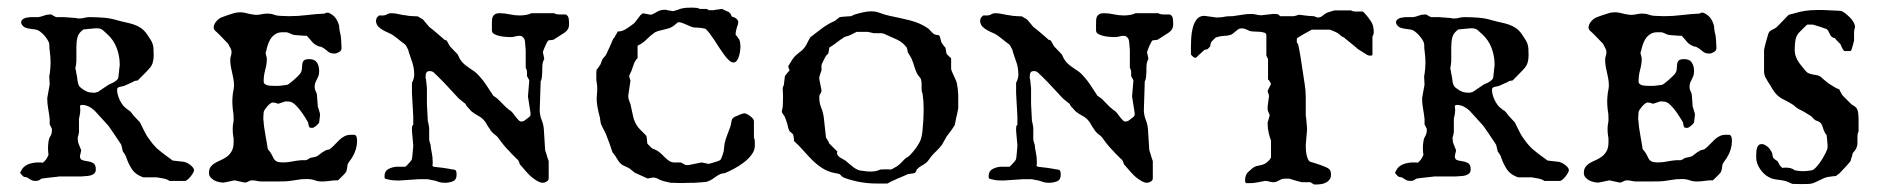

<svg xmlns="http://www.w3.org/2000/svg" viewBox="-20 -473 4924 502"><path d="M32.7 -21Q32.7 -22 35.2 -26.4Q37.6 -30.8 38.6 -32.2Q45.4 -41 57.1 -44.7Q68.8 -48.3 80.1 -48.3Q83.5 -48.3 86.2 -48.3Q88.9 -48.3 91.8 -47.4Q97.2 -51.3 100.8 -56.6Q104.5 -62 106.9 -68.4Q106.4 -70.3 106 -75Q105.5 -79.6 105.5 -85.4Q105.5 -90.8 106 -95.9Q106.4 -101.1 106.9 -103Q107.9 -110.8 111.8 -117.2Q115.7 -123.5 115.7 -131.8V-136.2L109.9 -147.9V-162.1Q108.4 -175.3 106 -188.7Q103.5 -202.1 103.5 -216.3L109.9 -252L108.9 -270.5Q108.9 -272.5 108.9 -274.7Q108.9 -276.9 109.9 -278.8Q110.8 -286.6 111.6 -294.4Q112.3 -302.2 112.3 -310.1Q112.3 -317.9 111.6 -325.4Q110.8 -333 109.9 -341.3Q108.9 -346.7 109.1 -352.8Q109.4 -358.9 106.9 -364.3Q103 -371.6 97.7 -378.2Q92.3 -384.8 85.9 -389.6Q80.1 -394.5 73.2 -395.8Q66.4 -397 59.3 -397.7Q52.2 -398.4 46.1 -400.9Q40 -403.3 36.1 -410.6Q35.6 -411.1 35.6 -412.1Q35.2 -412.6 35.2 -414.1Q35.2 -418.5 37.8 -421.1Q40.5 -423.8 44.2 -425.3Q47.9 -426.8 52.2 -427.2Q56.6 -427.7 59.6 -428.2H80.1Q86.9 -429.2 94.5 -432.1Q102.1 -435.1 109.9 -435.1Q110.8 -435.1 113.3 -435.1Q115.7 -435.1 115.7 -434.1Q116.2 -434.1 121.1 -431.2Q126 -428.2 127.4 -428.2H147.5L179.7 -425.8Q180.7 -424.8 183.8 -424.8Q187 -424.8 188 -424.8Q195.8 -424.8 200.9 -426.5Q206.1 -428.2 214.4 -428.2Q231.9 -428.2 250.5 -426.8Q269 -425.3 287.1 -419.9Q298.8 -416.5 309.6 -414.3Q320.3 -412.1 329.8 -408.9Q339.4 -405.8 347.9 -400.1Q356.4 -394.5 363.8 -384.3Q369.6 -375.5 373.3 -369.9Q377 -364.3 378.9 -358.6Q380.9 -353 381.3 -345.9Q381.8 -338.9 381.8 -327.6Q381.8 -317.9 379.2 -308.8Q376.5 -299.8 369.1 -292.5Q367.7 -291 363.8 -286.6Q359.9 -282.2 355 -277.6Q350.1 -272.9 345.9 -268.6Q341.8 -264.2 340.3 -262.7Q338.4 -262.7 333.7 -261.7Q329.1 -260.7 328.6 -259.3Q327.6 -258.8 324 -257.1Q320.3 -255.4 316.2 -253.7Q312 -252 308.6 -250.2Q305.2 -248.5 304.7 -248.5Q302.2 -247.6 299.1 -247.1Q295.9 -246.6 293 -245.8Q290 -245.1 288.1 -243.4Q286.1 -241.7 286.1 -238.3Q286.1 -231.9 288.1 -224.9Q290 -217.8 293.2 -211.2Q296.4 -204.6 300.8 -198.7Q305.2 -192.9 310.1 -189.5Q311 -188.5 314.7 -185.8Q318.4 -183.1 319.3 -183.1L322.3 -179.7Q323.2 -179.2 326.9 -174.1Q330.6 -168.9 332 -168Q332 -168 334 -165.8Q335.9 -163.6 338.4 -161.1Q340.8 -158.7 343 -156.2Q345.2 -153.8 346.2 -152.8Q346.7 -151.9 349.1 -146.7Q351.6 -141.6 354.5 -135.7Q357.4 -129.9 360.1 -124.8Q362.8 -119.6 363.8 -118.2Q364.3 -117.2 366.7 -113.8Q369.1 -110.4 372.3 -106Q375.5 -101.6 378.9 -97.4Q382.3 -93.3 384.3 -91.3Q389.6 -85 395.5 -80.6Q401.4 -76.2 407.7 -70.8L431.6 -53.2L461.9 -49.8Q463.9 -49.3 468.3 -47.4Q472.7 -45.4 476.8 -42.2Q481 -39.1 484.1 -35.4Q487.3 -31.7 487.3 -27.8Q487.3 -25.9 484.9 -21.2Q482.4 -16.6 478.8 -12Q475.1 -7.3 470.9 -3.7Q466.8 0 463.4 0H422.9Q417.5 -4.4 407.2 -6.3Q397 -8.3 390.1 -9.3H354.5Q335 -16.1 325.7 -29.5Q316.4 -43 310.1 -61.5Q310.1 -62.5 308.3 -66.2Q306.6 -69.8 301.3 -76.7L297.9 -91.3Q297.9 -92.3 297.1 -94.2Q296.4 -96.2 295.4 -97.2Q292.5 -101.6 287.4 -109.1Q282.2 -116.7 277.1 -124.5Q272 -132.3 267.8 -137.9Q263.7 -143.6 263.2 -144.5L228 -183.1Q221.2 -189.9 212.4 -194.3Q203.6 -198.7 194.8 -198.7Q192.9 -198.7 191.4 -198.2Q189.9 -197.8 189 -195.3Q189 -193.8 189.5 -191.2Q189.9 -188.5 189.9 -185.1Q189.9 -181.6 189.5 -178.7Q189 -175.8 189 -174.8L186.5 -162.1V-127.4Q186.5 -126.5 185.3 -121.1Q184.1 -115.7 183.1 -113.3Q183.1 -103 185.8 -96.4Q188.5 -89.8 192.4 -80.1L189 -64.9Q189 -56.2 195.6 -54.2Q202.1 -52.2 209.7 -51.3Q217.3 -50.3 223.9 -46.4Q230.5 -42.5 230.5 -30.3Q230.5 -22.9 226.3 -19.3Q222.2 -15.6 216.3 -14.2Q210.4 -12.7 203.9 -12.5Q197.3 -12.2 192.4 -11.7H135.7Q133.3 -11.2 126.7 -10.5Q120.1 -9.8 112.5 -9Q105 -8.3 98.1 -7.3Q91.3 -6.3 88.4 -5.9Q83 -2 80.3 -1Q77.6 0 73.2 0Q65.4 0 60.8 -2.9Q56.2 -5.9 50.3 -9.3Q49.8 -9.3 45.9 -10Q42 -10.7 41 -11.7Q39.1 -13.2 35.9 -16.8Q32.7 -20.5 32.7 -21ZM177.2 -292.5Q178.2 -291 179 -286.1Q179.7 -281.2 179.7 -280.3Q181.2 -275.9 181.6 -270.5Q182.1 -265.1 183.1 -259.8Q184.1 -254.4 186 -250Q188 -245.6 192.4 -242.7Q201.2 -235.8 208.3 -233.2Q215.3 -230.5 228 -230.5Q229 -230.5 232.2 -231.7Q235.4 -232.9 236.3 -232.9L263.2 -251Q266.1 -252.9 270.5 -254.6Q274.9 -256.3 278.8 -258.8Q282.7 -261.2 285.9 -264.2Q289.1 -267.1 289.6 -271Q289.6 -272 290 -275.9Q290.5 -279.8 291 -284.4Q291.5 -289.1 292 -293.9Q292.5 -298.8 293 -301.8V-305.2Q293 -327.1 284.9 -348.1Q276.9 -369.1 259.8 -384.3Q254.4 -389.6 248.8 -394.3Q243.2 -398.9 234.9 -398.9H228L198.2 -396Q185.5 -387.2 182.6 -375.7Q179.7 -364.3 179.7 -349.6V-313.5Q179.7 -312 179 -305.4Q178.2 -298.8 177.2 -295.4Z M526.4 -21Q526.4 -31.2 531.2 -37.4Q536.1 -43.5 543.2 -47.4Q550.3 -51.3 558.6 -54.9Q566.9 -58.6 574 -64Q581.1 -69.3 585.9 -78.1Q590.8 -86.9 590.8 -101.6Q590.8 -105.5 590.8 -109.1Q590.8 -112.8 589.8 -116.7Q588.4 -125.5 588.4 -135.3Q588.4 -143.1 589.8 -151.4Q590.8 -155.3 590.8 -158.4Q590.8 -161.6 590.8 -165.5Q590.8 -170.9 590.3 -175.3Q589.8 -179.7 588.9 -185.1Q588.4 -190.4 587.9 -196.3Q587.4 -202.1 587.4 -208Q587.4 -213.4 587.9 -218.5Q588.4 -223.6 588.9 -229Q589.8 -234.4 590.8 -239.5Q591.8 -244.6 591.8 -250Q591.8 -258.8 590.1 -267.8Q588.4 -276.9 586.4 -285.6Q584.5 -293 583.3 -301Q582 -309.1 582 -316.9Q582 -319.8 582.5 -322.5Q583 -325.2 584 -327.6Q585.4 -332.5 585.4 -337.9Q585.4 -338.4 585.2 -338.6Q585 -338.9 585 -339.8V-341.3Q584.5 -342.8 583.3 -345.5Q582 -348.1 580.6 -350.8Q579.1 -353.5 577.9 -356Q576.7 -358.4 576.2 -358.9Q574.2 -360.8 569.3 -366Q564.5 -371.1 559.1 -376.7Q553.7 -382.3 548.6 -387.2Q543.5 -392.1 541.5 -393.6Q541 -394.5 539.8 -396.5Q538.6 -398.4 538.6 -399.4Q538.6 -409.2 545.9 -417.5Q553.2 -425.8 561 -428.2Q564.5 -429.7 570.1 -431.6Q575.7 -433.6 581.3 -435.3Q586.9 -437 591.3 -438.5Q595.7 -439.9 596.7 -439.9Q597.7 -439.9 601.6 -440.4Q605.5 -440.9 607.4 -440.9Q614.3 -440.9 620.4 -439.5Q626.5 -438 632.8 -436.5Q636.7 -436 641.1 -435.1Q645.5 -434.1 649.9 -434.1Q654.3 -434.1 657.7 -434.6Q661.1 -435.1 665 -436Q668.5 -436.5 671.9 -437Q675.3 -437.5 679.2 -437.5Q688.5 -437.5 696.3 -434.6Q704.1 -431.6 712.4 -431.6Q712.9 -431.6 715.8 -431.4Q718.8 -431.2 722.4 -431.2Q726.1 -431.2 729.7 -430.9Q733.4 -430.7 735.8 -430.7Q759.3 -430.7 782.5 -433.6Q805.7 -436.5 829.1 -437.5Q831.5 -439.5 833.3 -439.7Q835 -439.9 838.4 -439.9Q851.1 -434.6 857.4 -425.8Q863.8 -417 866.7 -405.3Q866.7 -404.3 866.9 -401.4Q867.2 -398.4 867.7 -395Q868.2 -391.6 868.7 -388.7Q869.1 -385.7 869.6 -385.3Q869.6 -384.8 870.1 -383.5Q870.6 -382.3 871.1 -378.2Q871.6 -374 872.1 -366.7Q872.6 -359.4 873 -347.2Q873 -340.8 866.5 -336.9Q859.9 -333 854.5 -333Q849.1 -333 845.7 -334Q842.3 -335 839.4 -336.9Q836.4 -338.9 833.5 -341.6Q830.6 -344.2 826.2 -347.2Q825.7 -347.2 823.5 -348.4Q821.3 -349.6 820.3 -350.6Q819.8 -350.6 815.9 -351.3Q812 -352.1 811 -353Q801.3 -356.9 795.7 -364Q790 -371.1 782.2 -379.4Q779.8 -379.4 774.7 -379.6Q769.5 -379.9 763.4 -380.4Q757.3 -380.9 752 -381.3Q746.6 -381.8 744.6 -382.8Q743.7 -382.8 738.8 -385.3Q733.9 -387.7 732.4 -387.7Q731.9 -388.7 726.8 -388.7Q721.7 -388.7 719.2 -388.7Q709.5 -388.7 702.6 -385.3Q695.8 -381.8 690.9 -376Q686 -370.1 682.9 -362.5Q679.7 -355 677.7 -347.2Q677.7 -346.2 676.5 -341.3Q675.3 -336.4 674.3 -334.5Q674.3 -333.5 675 -331.8Q675.8 -330.1 677.7 -320.8Q677.7 -305.7 673.6 -290.8Q669.4 -275.9 669.4 -260.3Q669.4 -255.9 672.4 -253.4Q675.3 -251 679.4 -250Q683.6 -249 688.2 -248.8Q692.9 -248.5 696.3 -248.5H707.5Q710 -248.5 714.1 -249Q718.3 -249.5 722.2 -250Q726.1 -250.5 729.2 -251Q732.4 -251.5 732.4 -252Q732.9 -252 735.4 -253.7Q737.8 -255.4 740.5 -257.6Q743.2 -259.8 746.1 -262.2Q749 -264.6 750.5 -266.1Q752 -267.6 754.2 -269.5Q756.3 -271.5 758.5 -273.7Q760.7 -275.9 762.5 -277.8Q764.2 -279.8 764.6 -280.3Q769 -286.1 769.3 -293Q769.5 -299.8 770.3 -305.4Q771 -311 774.4 -314.7Q777.8 -318.4 788.6 -318.4Q802.7 -318.4 808.6 -309.6Q814.5 -300.8 814.5 -287.1Q814.5 -278.8 812.5 -273.9Q810.5 -269 808.3 -265.1Q806.2 -261.2 804.4 -256.8Q802.7 -252.4 802.7 -245.6Q802.7 -239.3 805.2 -235.1Q807.6 -231 808.6 -225.6L811 -193.4Q811.5 -192.9 812.3 -190.4Q813 -188 814 -184.8Q814.9 -181.6 815.9 -178.5Q816.9 -175.3 816.9 -173.3Q816.4 -170.9 816.2 -167.5Q815.9 -164.1 815.4 -160.6Q814.9 -156.7 814.5 -152.8Q814 -151.4 812 -149.2Q810.1 -147 807.4 -144.8Q804.7 -142.6 801.8 -140.6Q798.8 -138.7 796.9 -138.7Q794.9 -138.7 792 -138.9Q789.1 -139.2 788.6 -141.1Q787.6 -142.1 786.6 -147Q785.6 -151.9 785.6 -152.8Q783.2 -157.2 779.3 -163.6Q775.4 -169.9 770.5 -177Q765.6 -184.1 759.8 -190.9Q753.9 -197.8 748 -202.6Q742.7 -206.5 736.6 -207.3Q730.5 -208 726.6 -208L707.5 -201.7Q706.5 -201.7 702.9 -203.1Q699.2 -204.6 697.8 -204.6H695.8Q694.8 -204.6 694.3 -204.8Q693.8 -205.1 692.9 -205.1Q690.4 -205.1 686.5 -202.1Q682.6 -199.2 679 -195.1Q675.3 -190.9 672.4 -186.5Q669.4 -182.1 669.4 -179.2Q669.4 -178.2 668.9 -173.1Q668.5 -168 668.5 -164.6Q668.5 -163.6 668.5 -161.6Q668.5 -159.7 668.9 -157.7Q668.9 -155.8 669.4 -152.8Q669.4 -148.9 670.9 -138.9Q672.4 -128.9 674.3 -117.9Q676.3 -106.9 678 -96.9Q679.7 -86.9 680.2 -83Q687 -75.7 689.9 -69.6Q692.9 -63.5 695.6 -58.6Q698.2 -53.7 703.4 -51Q708.5 -48.3 719.7 -48.3Q731.9 -48.3 743.9 -50.8Q755.9 -53.2 768.1 -54.2H779.8Q780.8 -54.2 785.4 -56.6Q790 -59.1 791 -60.1L802.7 -62.5Q804.7 -63.5 807.9 -64.2Q811 -64.9 811 -65.9Q812.5 -66.9 818.4 -71.5Q824.2 -76.2 826.2 -76.7Q831.1 -80.6 836.4 -81.3Q841.8 -82 845.7 -85.9Q851.6 -90.8 857.2 -96.9Q862.8 -103 868.7 -108.4Q874.5 -113.8 881.6 -117.2Q888.7 -120.6 897.5 -120.6H907.7Q911.6 -118.2 912.6 -113.8Q913.6 -109.4 913.6 -105Q913.6 -82.5 901.4 -62.5Q901.4 -62 899.7 -59.6Q897.9 -57.1 895.8 -54.2Q893.6 -51.3 891.8 -48.6Q890.1 -45.9 889.6 -44.9Q889.2 -44.4 888.7 -42Q888.2 -39.6 887.9 -36.6Q887.7 -33.7 887.2 -31Q886.7 -28.3 886.2 -27.8Q886.2 -26.9 885.5 -24.9Q884.8 -22.9 883.8 -22Q882.8 -20.5 880.1 -17.6Q877.4 -14.6 874 -11.5Q870.6 -8.3 867.7 -5.4Q864.7 -2.4 863.8 -1.5H859.4Q850.6 -1.5 841.8 0Q831.5 1.5 821.3 1.5Q811 1.5 802.7 -1.7Q794.4 -4.9 782.2 -4.9Q779.8 -4.9 774.4 -4.6Q769 -4.4 768.1 -4.4L745.1 -1Q734.4 1 723.1 1.2Q711.9 1.5 700.7 1.5H665Q657.2 1.5 651.4 0Q645.5 -1.5 638.7 -1.5Q633.8 -1.5 629.2 1.5Q624.5 4.4 620.1 4.4L593.3 -1.5Q592.8 -1.5 589.4 -0.7Q585.9 0 581.5 1Q577.1 2 572.3 2.9Q567.4 3.9 564.5 4.4Q558.6 4.4 552 2.9Q545.4 1.5 539.8 -1.7Q534.2 -4.9 530.3 -9.5Q526.4 -14.2 526.4 -21Z M1023.4 -1Q1014.6 -1 1008.3 -1.5Q1002 -2 992.2 -4.4Q986.8 -5.4 986.1 -6.8Q985.4 -8.3 985.4 -12.7Q985.4 -25.4 995.1 -30.8Q1004.9 -36.1 1016.1 -37.1H1039.6Q1040.5 -37.1 1044.9 -41.7Q1049.3 -46.4 1051.3 -48.8Q1052.7 -49.8 1054.9 -53.2Q1057.1 -56.6 1057.1 -57.6Q1057.6 -59.6 1058.1 -64.7Q1058.6 -69.8 1059.1 -75.4Q1059.6 -81.1 1060.1 -85.9Q1060.5 -90.8 1060.5 -92.8L1057.1 -130.9V-137.7Q1057.1 -140.1 1057.6 -142.6Q1058.1 -145 1060.5 -147V-168L1057.1 -229V-256.8Q1058.6 -258.8 1060.8 -265.1Q1063 -271.5 1063 -276.9Q1063 -293.9 1058.6 -307.9Q1054.2 -321.8 1048.8 -336.9Q1048.8 -337.9 1047.6 -341.8Q1046.4 -345.7 1045.4 -346.2Q1043.5 -350.6 1042.2 -352.8Q1041 -355 1037.1 -358.4Q1035.6 -359.4 1032 -362.1Q1028.3 -364.7 1024.2 -368.2Q1020 -371.6 1015.9 -374.8Q1011.7 -377.9 1009.8 -379.4Q1003.9 -383.8 996.3 -387Q988.8 -390.1 981.7 -394Q974.6 -397.9 969.2 -403.3Q963.9 -408.7 962.9 -418Q962.9 -418.9 963.6 -422.1Q964.4 -425.3 965.3 -426.8Q965.8 -427.7 968 -429.7Q970.2 -431.6 971.2 -432.6H982.9Q988.3 -433.1 992.4 -435.8Q996.6 -438.5 1002.4 -438.5Q1012.7 -438.5 1022.7 -436Q1032.7 -433.6 1043 -432.6Q1043.9 -432.1 1048.3 -431.6Q1052.7 -431.2 1057.6 -430.9Q1062.5 -430.7 1066.9 -430.4Q1071.3 -430.2 1072.3 -430.2Q1073.2 -429.2 1079.1 -426Q1085 -422.9 1086.9 -420.9L1102.1 -402.8Q1112.3 -395 1121.8 -386.7Q1131.3 -378.4 1141.1 -370.1Q1141.1 -369.1 1143.6 -368.4Q1146 -367.7 1147 -367.7Q1147.5 -366.7 1148.4 -365.7Q1149.4 -364.7 1149.4 -364.3L1156.2 -352.1L1176.3 -331.1Q1177.2 -330.1 1179.4 -325.2Q1181.6 -320.3 1182.1 -319.3Q1187.5 -310.5 1193.8 -305.2Q1200.2 -299.8 1206.8 -295.4Q1213.4 -291 1220 -286.4Q1226.6 -281.7 1232.9 -274.4Q1244.1 -262.2 1251.5 -250.5Q1258.8 -238.8 1268.6 -224.6Q1268.6 -223.6 1269.8 -222.9Q1271 -222.2 1272 -221.2L1280.3 -215.3Q1281.7 -214.4 1285.4 -210.4Q1289.1 -206.5 1293.5 -202.1Q1297.9 -197.8 1301.8 -193.8Q1305.7 -189.9 1307.1 -189.5Q1308.1 -188 1311.5 -185.5Q1314.9 -183.1 1315.9 -182.6Q1318.8 -180.2 1322.3 -175.5Q1325.7 -170.9 1329.1 -166.5Q1332.5 -162.1 1335.9 -158.7Q1339.4 -155.3 1342.8 -155.3Q1348.1 -155.3 1352.3 -158.4Q1356.4 -161.6 1360.4 -164.6Q1365.7 -168.5 1366.5 -170.2Q1367.2 -171.9 1367.2 -176.8L1360.4 -220.7L1363.8 -262.7Q1363.8 -263.2 1362.8 -265.1Q1361.8 -267.1 1360.6 -269Q1359.4 -271 1358.6 -272.7Q1357.9 -274.4 1357.9 -274.4V-286.1Q1357.9 -287.6 1356.7 -291Q1355.5 -294.4 1354.5 -295.4V-340.3Q1354.5 -341.8 1354.2 -345.7Q1354 -349.6 1353.5 -354Q1353 -358.4 1352.8 -362.3Q1352.5 -366.2 1352.1 -367.7Q1351.1 -372.1 1347.4 -375.7Q1343.8 -379.4 1338.4 -379.4Q1333 -379.4 1327.1 -377.7Q1321.3 -376 1314.9 -376Q1311.5 -376 1303.5 -376.5Q1295.4 -377 1287.1 -378.7Q1278.8 -380.4 1272.5 -383.8Q1266.1 -387.2 1266.1 -393.6V-408.7Q1266.1 -414.6 1266.4 -420.2Q1266.6 -425.8 1268.6 -429.7Q1270.5 -433.6 1274.7 -436Q1278.8 -438.5 1286.1 -438.5Q1299.3 -438.5 1312.7 -435.5Q1326.2 -432.6 1338.4 -432.6Q1345.2 -432.6 1354 -433.8Q1362.8 -435.1 1369.6 -438.5H1428.7Q1432.6 -436 1437.5 -435.5Q1442.4 -435.1 1447.8 -435.1H1459.5Q1465.8 -431.6 1466.8 -425Q1467.8 -418.5 1467.8 -411.6V-408.7Q1467.8 -395.5 1456.1 -387.7L1428.7 -370.1Q1428.7 -369.6 1426.8 -369.1Q1424.8 -368.7 1422.4 -368.4Q1419.9 -368.2 1417.5 -367.9Q1415 -367.7 1414.6 -367.7Q1412.6 -366.7 1410.2 -362.3Q1407.7 -357.9 1405.3 -352.3Q1402.8 -346.7 1401.1 -342Q1399.4 -337.4 1399.4 -336.4L1402.8 -320.8Q1402.8 -320.3 1402.8 -318.6Q1402.8 -316.9 1401.9 -316.9Q1401.9 -315.9 1400.6 -313.5Q1399.4 -311 1399.4 -310.1Q1397.9 -304.7 1397.9 -297.9Q1397.9 -291 1397.7 -283.9Q1397.5 -276.9 1396.7 -270.5Q1396 -264.2 1393.6 -260.3L1391.1 -184.1Q1391.6 -170.9 1396.2 -159.4Q1400.9 -147.9 1401.9 -135.3L1405.3 -81.1Q1406.2 -76.7 1408.2 -71.8Q1410.6 -62.5 1414.6 -51.8V-6.8Q1414.6 -1.5 1409.2 1.7Q1403.8 4.9 1399.4 4.9Q1394 4.9 1388.2 2Q1382.3 -1 1376.5 -5.1Q1370.6 -9.3 1365.7 -13.9Q1360.8 -18.6 1357.9 -22Q1356.4 -23.4 1353.8 -26.6Q1351.1 -29.8 1348.1 -33.2Q1345.2 -36.6 1342.8 -39.3Q1340.3 -42 1339.4 -43Q1339.4 -43.9 1337.2 -49.1Q1335 -54.2 1334.5 -54.7Q1333.5 -55.2 1330.3 -58.3Q1327.1 -61.5 1323.5 -65.2Q1319.8 -68.8 1316.7 -72Q1313.5 -75.2 1313 -76.2Q1297.9 -91.3 1286.1 -107.9Q1280.8 -116.2 1274.4 -120.6Q1268.1 -125 1262.7 -131.8Q1262.7 -132.8 1260.3 -136.2Q1257.8 -139.6 1256.8 -141.1Q1256.3 -141.6 1255.1 -143.8Q1253.9 -146 1252.4 -148.4Q1251 -150.9 1249.8 -153.1Q1248.5 -155.3 1248 -155.3Q1241.2 -164.6 1230.5 -170.2Q1219.7 -175.8 1211.9 -182.6L1203.6 -191.9Q1202.6 -192.4 1200 -196Q1197.3 -199.7 1197.3 -201.2L1179.7 -215.3L1141.1 -256.8Q1139.2 -258.8 1135 -262.9Q1130.9 -267.1 1126.5 -271.5Q1122.1 -275.9 1118.4 -279.3Q1114.7 -282.7 1113.8 -283.7Q1111.3 -285.6 1109.1 -286.4Q1106.9 -287.1 1103 -287.1Q1097.2 -287.1 1095 -283.4Q1092.8 -279.8 1092.8 -274.4Q1092.8 -273.4 1092.8 -269.8Q1092.8 -266.1 1093.8 -266.1L1096.2 -242.7V-201.2L1098.6 -155.3Q1099.1 -155.3 1099.6 -152.8Q1100.1 -150.4 1100.6 -147.5Q1101.1 -144.5 1101.6 -141.8Q1102.1 -139.2 1102.1 -138.7V-107.9Q1102.1 -107.4 1103.3 -102.3Q1104.5 -97.2 1105.5 -96.2Q1106.4 -85 1108.9 -73.5Q1111.3 -62 1111.3 -50.8Q1111.3 -48.3 1111.3 -45.2Q1111.3 -42 1110.4 -39.6L1113.8 -37.1Q1116.7 -36.6 1123.5 -35.9Q1130.4 -35.2 1137.9 -34.2Q1145.5 -33.2 1152.1 -32Q1158.7 -30.8 1161.1 -30.3Q1169.9 -29.8 1171.9 -26.9Q1173.8 -23.9 1173.8 -16.1Q1173.8 -2.9 1164.1 1Q1154.3 4.9 1143.6 4.9Q1138.2 4.9 1134.5 4.4Q1130.9 3.9 1127.9 2.9Q1125 2 1121.8 0.7Q1118.7 -0.5 1113.8 -1.5Q1111.3 -1.5 1105.7 -2.9Q1100.1 -4.4 1098.6 -4.4H1074.2Z M1690.4 -8.8Q1685.1 -8.8 1682.6 -8.1Q1680.2 -7.3 1673.3 -6.3L1639.6 -21.5L1625 -33.2L1607.4 -41.5Q1602.5 -44.9 1599.4 -48.8Q1596.2 -52.7 1593.8 -57.1Q1591.3 -61.5 1588.4 -65.9Q1585.4 -70.3 1581.5 -74.7Q1580.6 -76.7 1578.6 -83Q1576.7 -89.4 1574.2 -96.2Q1571.8 -103 1569.3 -109.1Q1566.9 -115.2 1565.9 -117.7Q1565.9 -119.1 1563.7 -123.5Q1561.5 -127.9 1559.1 -132.8Q1556.6 -137.7 1554.4 -142.1Q1552.2 -146.5 1551.8 -147.9Q1550.8 -148.9 1550 -155.5Q1549.3 -162.1 1548.3 -166.5Q1544.9 -178.7 1542.5 -191.2Q1540 -203.6 1540 -216.3L1541.5 -236.8Q1541.5 -244.6 1541.3 -248.5Q1541 -252.4 1540 -258.8Q1539.1 -262.2 1539.1 -265.6Q1539.1 -269 1539.1 -272.9Q1539.1 -276.9 1539.1 -281.2Q1539.1 -285.6 1540 -291Q1540.5 -291.5 1542 -293.2Q1543.5 -294.9 1544.9 -297.1Q1546.4 -299.3 1547.6 -301Q1548.8 -302.7 1549.3 -303.7Q1549.8 -303.7 1550.5 -305.9Q1551.3 -308.1 1552.2 -310.5Q1553.2 -313 1554 -315.2Q1554.7 -317.4 1555.2 -317.9Q1555.2 -319.3 1559.3 -323.2Q1563.5 -327.1 1565.9 -332.5Q1566.4 -334 1568.8 -339.1Q1571.3 -344.2 1574 -350.1Q1576.7 -356 1578.9 -361.1Q1581.1 -366.2 1581.5 -367.7Q1581.5 -368.2 1582 -368.9Q1582.5 -369.6 1583 -370.6Q1583.5 -371.6 1584.5 -373L1585 -373.5Q1585 -373.5 1585.9 -374.5L1587.4 -376Q1587.9 -378.4 1591.3 -383.5Q1594.7 -388.7 1594.7 -390.6Q1606 -390.6 1616 -396.7Q1626 -402.8 1637.2 -411.6Q1638.2 -412.1 1640.6 -415.3Q1643.1 -418.5 1645.8 -421.9Q1648.4 -425.3 1650.9 -428.5Q1653.3 -431.6 1653.8 -432.6Q1654.8 -433.1 1657.2 -435.5L1659.7 -438Q1662.1 -438 1666 -437.5Q1669.9 -437 1680.2 -434.6Q1684.1 -434.6 1687.7 -436.5Q1691.4 -438.5 1695.6 -440.9Q1699.7 -443.4 1704.6 -445.3Q1709.5 -447.3 1715.8 -447.3Q1717.8 -447.3 1720.9 -447.3Q1724.1 -447.3 1725.1 -446.3Q1725.6 -446.3 1727.8 -445.8Q1730 -445.3 1732.4 -445.1Q1734.9 -444.8 1736.8 -444.3Q1738.8 -443.8 1739.3 -443.8Q1739.7 -443.8 1742.7 -444.6Q1745.6 -445.3 1748.8 -446.3Q1752 -447.3 1754.6 -448.2Q1757.3 -449.2 1757.8 -449.7Q1767.6 -452.1 1773.7 -452.6Q1779.8 -453.1 1790 -453.1Q1792.5 -453.1 1798.1 -452.6Q1803.7 -452.1 1804.2 -452.1Q1805.7 -451.2 1807.1 -450.7Q1810.1 -449.7 1810.1 -449.7H1827.1Q1828.1 -449.7 1830.1 -448.5Q1832 -447.3 1833 -446.3H1845.7Q1846.7 -446.8 1850.1 -447.3Q1853.5 -447.8 1857.4 -448.2Q1861.3 -448.7 1864.5 -449.2Q1867.7 -449.7 1868.7 -449.7Q1868.7 -449.2 1870.8 -448.2Q1873 -447.3 1876 -445.8Q1878.9 -444.3 1881.8 -443.1Q1884.8 -441.9 1886.2 -441.4Q1886.2 -440.4 1887.5 -439.5Q1888.7 -438.5 1889.6 -438Q1889.6 -437 1891.8 -433.1Q1894 -429.2 1894.5 -429.2Q1897.9 -428.7 1902.8 -426Q1907.7 -423.3 1910.2 -417Q1910.2 -409.2 1907.2 -403.3Q1906.2 -398.9 1904.8 -394Q1903.3 -389.2 1903.3 -382.3Q1904.3 -381.3 1908 -376.5Q1911.6 -371.6 1912.6 -370.1Q1914.6 -365.7 1915.3 -360.6Q1916 -355.5 1916 -350.1Q1916 -346.2 1915 -339.4Q1914.1 -332.5 1912.1 -325.9Q1910.2 -319.3 1906.5 -314.5Q1902.8 -309.6 1897.9 -309.6Q1892.6 -309.6 1886.5 -314.9Q1880.4 -320.3 1874 -328.9Q1867.7 -337.4 1860.8 -347.9Q1854 -358.4 1847.7 -368.2Q1841.3 -377.9 1835.4 -385.7Q1829.6 -393.6 1824.7 -397.5Q1822.8 -398.4 1814.7 -399.7Q1806.6 -400.9 1798.3 -400.9Q1792.5 -400.9 1786.9 -403.3Q1781.2 -405.8 1775.6 -408.2Q1770 -410.6 1764.4 -412.8Q1758.8 -415 1752.9 -415L1741.7 -405.8Q1736.8 -401.9 1730.5 -399.7Q1724.1 -397.5 1717.3 -396Q1710.4 -394.5 1704.1 -392.8Q1697.8 -391.1 1692.9 -388.7Q1680.7 -380.4 1670.7 -370.1Q1660.6 -359.9 1647 -353.5V-321.3Q1639.6 -313 1637.5 -306.2Q1635.3 -299.3 1631.3 -288.6Q1630.9 -287.6 1629.9 -285.4Q1628.9 -283.2 1627.7 -280.8Q1626.5 -278.3 1625.7 -276.4Q1625 -274.4 1625 -273.9Q1625 -272.9 1626.5 -268.1Q1627.9 -263.2 1628.4 -262.2L1622.6 -222.7Q1622.6 -215.8 1624.5 -210.9Q1626.5 -206.1 1628.4 -200.7Q1632.3 -184.1 1635.3 -168.9Q1638.2 -153.8 1648.9 -139.6Q1649.4 -138.7 1652.6 -135.5Q1655.8 -132.3 1659.4 -128.7Q1663.1 -125 1666.3 -121.8Q1669.4 -118.7 1669.9 -117.7Q1670.4 -117.2 1670.7 -114.5Q1670.9 -111.8 1671.4 -108.4Q1671.9 -105 1672.1 -101.8Q1672.4 -98.6 1672.4 -97.7Q1673.3 -96.2 1677.7 -92Q1682.1 -87.9 1684.6 -85.4Q1684.6 -85.4 1687.3 -84.2Q1689.9 -83 1692.9 -81.8Q1695.8 -80.6 1698.2 -79.1Q1700.7 -77.6 1701.2 -77.1Q1706.1 -73.7 1710.7 -69.1Q1715.3 -64.5 1720 -60.1Q1724.6 -55.7 1729.7 -52.2Q1734.9 -48.8 1741.7 -48.3H1760.3L1772.5 -41.5H1780.8L1814.5 -48.3L1833 -44.4Q1840.8 -46.9 1848.9 -49.1Q1856.9 -51.3 1862.8 -54.2Q1863.3 -54.2 1865.5 -58.1Q1867.7 -62 1872.1 -77.1Q1872.1 -78.1 1872.6 -81.1Q1873 -84 1873.3 -87.4Q1873.5 -90.8 1874 -93.8Q1874.5 -96.7 1874.5 -97.7Q1877 -108.9 1881.3 -119.9Q1885.7 -130.9 1889.6 -142.1Q1891.6 -148.9 1892.1 -153.3Q1892.6 -157.7 1894 -160.9Q1895.5 -164.1 1898.9 -166.3Q1902.3 -168.5 1909.2 -170.9Q1909.7 -171.4 1912.1 -172.4Q1914.6 -173.3 1917.2 -174.3Q1919.9 -175.3 1922.1 -176Q1924.3 -176.8 1925.3 -176.8H1925.8Q1928.7 -176.8 1933.1 -174.6Q1937.5 -172.4 1941.4 -169.4Q1945.3 -166.5 1948.2 -163.1Q1951.2 -159.7 1951.2 -156.7V-112.8Q1953.1 -109.4 1953.4 -105Q1953.6 -100.6 1953.6 -92.3Q1953.6 -80.1 1945.3 -68.8Q1937 -57.6 1925.3 -48.6Q1913.6 -39.6 1900.4 -32.5Q1887.2 -25.4 1877.9 -21.5Q1877 -20.5 1871.8 -19.8Q1866.7 -19 1866.2 -19Q1856.4 -15.1 1847.4 -8.1Q1838.4 -1 1827.1 2.4Q1826.2 2.4 1822.3 2.9Q1818.4 3.4 1813.2 3.7Q1808.1 3.9 1803.2 4.4Q1798.3 4.9 1795.9 4.9Q1794.4 4.9 1789.8 4.9Q1785.2 4.9 1779.5 5.1Q1773.9 5.4 1768.1 5.4Q1762.2 5.4 1758.8 5.4Q1756.3 5.4 1752.2 5.4Q1748 5.4 1743.9 5.1Q1739.7 4.9 1736.8 4.9Q1733.9 4.9 1733.4 4.9Q1723.6 2.9 1714.6 0.5Q1705.6 -2 1697.8 -6.8Z M2056.2 -105.5Q2056.2 -108.9 2055.2 -114.3Q2054.2 -119.6 2053.7 -121.6Q2052.7 -123 2048.8 -126.2Q2044.9 -129.4 2044.4 -129.9Q2042 -133.8 2040.8 -139.2Q2039.6 -144.5 2038.6 -148.4Q2037.6 -151.9 2035.4 -158.4Q2033.2 -165 2032.2 -166.5Q2032.2 -167.5 2029.8 -171.1Q2027.3 -174.8 2026.4 -175.8L2023.9 -180.7Q2023.9 -182.1 2025.1 -187Q2026.4 -191.9 2026.4 -192.4Q2026.4 -194.8 2026.9 -202.1Q2027.3 -209.5 2027.3 -217.8Q2027.3 -226.1 2026.9 -233.2Q2026.4 -240.2 2026.4 -243.2L2029.8 -252.4Q2029.8 -252.9 2030 -256.1Q2030.3 -259.3 2030.8 -262.9Q2031.2 -266.6 2031.7 -269.8Q2032.2 -272.9 2032.2 -273.9Q2033.2 -275.9 2037.6 -281.2Q2042 -286.6 2044.4 -289.1Q2044.4 -289.6 2043 -292.7Q2041.5 -295.9 2041.5 -297.4Q2041 -297.4 2041 -297.9V-298.8L2041.5 -300.8Q2045.4 -307.6 2050.8 -316.2Q2056.2 -324.7 2063 -330.1Q2068.4 -335 2073.5 -338.6Q2078.6 -342.3 2083 -348.1Q2087.4 -353.5 2090.6 -360.6Q2093.8 -367.7 2098.1 -374Q2098.1 -375 2099.1 -376Q2100.1 -377 2101.1 -377.4Q2111.8 -385.3 2123 -394.3Q2134.3 -403.3 2145.5 -409.7Q2146 -410.2 2148.7 -411.6Q2151.4 -413.1 2154.5 -414.6Q2157.7 -416 2160.2 -417.2Q2162.6 -418.5 2163.6 -418.9L2175.3 -428.2Q2176.8 -428.7 2181.2 -429Q2185.5 -429.2 2190.4 -429.7Q2195.3 -430.2 2199.7 -430.4Q2204.1 -430.7 2205.6 -430.7Q2206.1 -431.2 2208 -432.1Q2210 -433.1 2212.4 -434.1Q2214.8 -435.1 2217 -435.8Q2219.2 -436.5 2219.7 -436.5Q2228 -439 2238.5 -441.2Q2249 -443.4 2257.8 -443.4Q2270 -443.4 2282 -438.7Q2293.9 -434.1 2306.2 -431.6Q2319.3 -428.7 2332.5 -426Q2345.7 -423.3 2358.6 -419.9Q2371.6 -416.5 2383.8 -411.4Q2396 -406.2 2407.7 -397.9Q2408.2 -397.5 2410.2 -395.3Q2412.1 -393.1 2414.6 -390.6Q2417 -388.2 2419.4 -386Q2421.9 -383.8 2422.9 -383.3Q2423.3 -382.8 2428.5 -381.8Q2433.6 -380.9 2434.6 -380.9Q2436.5 -379.4 2437.5 -376.7Q2438.5 -374 2439.2 -370.8Q2439.9 -367.7 2440.7 -364.7Q2441.4 -361.8 2442.9 -359.9Q2443.4 -359.4 2444.6 -357.4Q2445.8 -355.5 2447.5 -353.5Q2449.2 -351.6 2450.4 -349.9Q2451.7 -348.1 2452.1 -348.1L2454.6 -333Q2456.1 -330.6 2460.7 -326.2Q2465.3 -321.8 2466.8 -320.8V-293.9Q2466.8 -290.5 2469 -285.6Q2471.2 -280.8 2473.6 -275.4Q2476.1 -270 2478.5 -264.6Q2481 -259.3 2481.9 -254.9Q2483.4 -247.6 2483.9 -242.2Q2484.4 -236.8 2484.9 -231.7Q2485.4 -226.6 2485.4 -221.2Q2485.4 -215.8 2485.4 -208.5V-189.9Q2485.4 -189 2483.9 -182.4Q2482.4 -175.8 2481.9 -172.4Q2481 -169.4 2480 -165Q2479 -160.6 2478.3 -156.2Q2477.5 -151.9 2476.8 -148.7Q2476.1 -145.5 2476.1 -145.5Q2475.1 -144 2472.2 -139.6Q2469.2 -135.3 2465.6 -130.1Q2461.9 -125 2458.7 -120.8Q2455.6 -116.7 2454.6 -115.7Q2454.6 -115.2 2452.9 -112.3Q2451.2 -109.4 2449.2 -105.7Q2447.3 -102.1 2445.3 -98.9Q2443.4 -95.7 2442.9 -94.7Q2436.5 -85.9 2428.5 -78.4Q2420.4 -70.8 2413.6 -62.5Q2409.2 -56.6 2407.7 -54.2Q2406.2 -51.8 2401.4 -47.4Q2394.5 -42 2388.7 -39.1Q2382.8 -36.1 2377 -29.8Q2377 -28.8 2375 -24.9Q2373 -21 2372.1 -21Q2371.1 -20.5 2368.7 -20Q2366.2 -19.5 2363 -19Q2359.9 -18.6 2357.2 -18.3Q2354.5 -18.1 2353.5 -17.6Q2350.6 -16.1 2343 -12.9Q2335.4 -9.8 2326.9 -6.1Q2318.4 -2.4 2310.8 1.2Q2303.2 4.9 2300.3 6.8H2271.5Q2228.5 6.8 2187 -8.3L2181.2 -11.7Q2180.2 -13.2 2178.7 -14.6Q2175.8 -17.6 2175.3 -17.6Q2174.8 -18.1 2172.6 -18.6Q2170.4 -19 2168 -19.5Q2165.5 -20 2163.1 -20.5Q2160.6 -21 2160.2 -21Q2142.6 -24.9 2128.7 -34.2Q2114.7 -43.5 2103 -55.2Q2091.3 -66.9 2080.1 -79.8Q2068.8 -92.8 2056.2 -104ZM2169.4 -76.7Q2168.5 -75.2 2168.5 -72.8Q2168.5 -68.8 2171.1 -65.9Q2173.8 -63 2177.2 -60.8Q2180.7 -58.6 2184.3 -56.6Q2188 -54.7 2190.4 -53.2Q2195.3 -49.3 2200.4 -44.7Q2205.6 -40 2211.2 -35.9Q2216.8 -31.7 2222.7 -29.1Q2228.5 -26.4 2235.8 -26.4Q2241.2 -25.4 2246.1 -24.9Q2251 -24.4 2256.3 -24.4Q2260.7 -24.4 2264.9 -24.9Q2269 -25.4 2272.9 -26.4L2282.2 -29.8L2295.9 -30.3L2309.6 -29.8Q2310.5 -30.3 2312 -30.8Q2314 -31.2 2315.4 -32.7Q2316.9 -33.7 2319.3 -34.9Q2321.8 -36.1 2324.2 -37.6Q2326.7 -39.6 2329.6 -41.5Q2330.6 -42 2333.3 -44.7Q2335.9 -47.4 2338.9 -50.3Q2341.8 -53.2 2344.2 -55.9Q2346.7 -58.6 2347.7 -59.1L2356.9 -64.9Q2360.4 -68.4 2365.7 -74.5Q2371.1 -80.6 2376 -87.6Q2380.9 -94.7 2384.5 -101.6Q2388.2 -108.4 2388.7 -113.3Q2389.2 -114.7 2389.9 -117.7Q2390.6 -120.6 2391.1 -124Q2391.6 -127.4 2391.8 -130.1Q2392.1 -132.8 2392.1 -133.3Q2395 -161.1 2395 -187.5Q2395 -208.5 2392.1 -229Q2390.1 -231.9 2389.9 -235.4Q2389.6 -238.8 2389.6 -242.7V-254.4Q2389.6 -259.3 2388.7 -261.7Q2388.2 -267.6 2383.8 -272.2Q2379.4 -276.9 2377 -282.2Q2373 -291 2370.8 -298.6Q2368.7 -306.2 2365.2 -314.9Q2364.7 -315.9 2364.3 -317.4Q2363.8 -318.8 2362.8 -320.8L2353.5 -336.4Q2353.5 -336.9 2352.5 -341.8Q2351.6 -346.7 2351.1 -348.1Q2340.8 -362.3 2325.4 -369.4Q2310.1 -376.5 2294.4 -383.3Q2293 -384.3 2289.3 -385.3Q2285.6 -386.2 2285.2 -386.2H2264.6L2249.5 -389.6H2219.7L2202.1 -380.9Q2196.8 -378.4 2192.9 -377.9Q2189 -377.4 2184.6 -374Q2176.3 -368.7 2168.5 -362.5Q2160.6 -356.4 2151.4 -350.6Q2150.9 -350.6 2150.6 -350.1Q2150.4 -349.6 2149.4 -349.1Q2148.4 -348.6 2147.9 -348.1Q2147.9 -347.2 2147.7 -345Q2147.5 -342.8 2147 -340.3Q2146.5 -337.9 2146.2 -335.7Q2146 -333.5 2145.5 -333L2139.6 -327.1Q2138.2 -325.2 2136.5 -321.5Q2134.8 -317.9 2132.8 -314.2Q2130.9 -310.5 2129.6 -307.4Q2128.4 -304.2 2127.9 -303.2V-289.1Q2127.4 -288.1 2126.5 -285.2Q2125.5 -282.2 2124.5 -279.3Q2123.5 -276.4 2122.8 -273.7Q2122.1 -271 2122.1 -270.5V-266.1L2127.9 -237.3Q2127.9 -231.9 2125 -228.3Q2122.1 -224.6 2122.1 -218.8Q2122.1 -203.1 2127 -191.7Q2131.8 -180.2 2133.8 -166.5L2139.6 -113.3L2145.5 -104Q2146 -103.5 2147 -100.6Q2147.5 -99.1 2147.9 -98.1Z M2603 -1Q2594.2 -1 2587.9 -1.5Q2581.5 -2 2571.8 -4.4Q2566.4 -5.4 2565.7 -6.8Q2564.9 -8.3 2564.9 -12.7Q2564.9 -25.4 2574.7 -30.8Q2584.5 -36.1 2595.7 -37.1H2619.1Q2620.1 -37.1 2624.5 -41.7Q2628.9 -46.4 2630.9 -48.8Q2632.3 -49.8 2634.5 -53.2Q2636.7 -56.6 2636.7 -57.6Q2637.2 -59.6 2637.7 -64.7Q2638.2 -69.8 2638.7 -75.4Q2639.2 -81.1 2639.6 -85.9Q2640.1 -90.8 2640.1 -92.8L2636.7 -130.9V-137.7Q2636.7 -140.1 2637.2 -142.6Q2637.7 -145 2640.1 -147V-168L2636.7 -229V-256.8Q2638.2 -258.8 2640.4 -265.1Q2642.6 -271.5 2642.6 -276.9Q2642.6 -293.9 2638.2 -307.9Q2633.8 -321.8 2628.4 -336.9Q2628.4 -337.9 2627.2 -341.8Q2626 -345.7 2625 -346.2Q2623 -350.6 2621.8 -352.8Q2620.6 -355 2616.7 -358.4Q2615.2 -359.4 2611.6 -362.1Q2607.9 -364.7 2603.8 -368.2Q2599.6 -371.6 2595.5 -374.8Q2591.3 -377.9 2589.4 -379.4Q2583.5 -383.8 2575.9 -387Q2568.4 -390.1 2561.3 -394Q2554.2 -397.9 2548.8 -403.3Q2543.5 -408.7 2542.5 -418Q2542.5 -418.9 2543.2 -422.1Q2543.9 -425.3 2544.9 -426.8Q2545.4 -427.7 2547.6 -429.7Q2549.8 -431.6 2550.8 -432.6H2562.5Q2567.9 -433.1 2572 -435.8Q2576.2 -438.5 2582 -438.5Q2592.3 -438.5 2602.3 -436Q2612.3 -433.6 2622.6 -432.6Q2623.5 -432.1 2627.9 -431.6Q2632.3 -431.2 2637.2 -430.9Q2642.1 -430.7 2646.5 -430.4Q2650.9 -430.2 2651.9 -430.2Q2652.8 -429.2 2658.7 -426Q2664.6 -422.9 2666.5 -420.9L2681.6 -402.8Q2691.9 -395 2701.4 -386.7Q2710.9 -378.4 2720.7 -370.1Q2720.7 -369.1 2723.1 -368.4Q2725.6 -367.7 2726.6 -367.7Q2727.1 -366.7 2728 -365.7Q2729 -364.7 2729 -364.3L2735.8 -352.1L2755.9 -331.1Q2756.8 -330.1 2759 -325.2Q2761.2 -320.3 2761.7 -319.3Q2767.1 -310.5 2773.4 -305.2Q2779.8 -299.8 2786.4 -295.4Q2793 -291 2799.6 -286.4Q2806.2 -281.7 2812.5 -274.4Q2823.7 -262.2 2831.1 -250.5Q2838.4 -238.8 2848.1 -224.6Q2848.1 -223.6 2849.4 -222.9Q2850.6 -222.2 2851.6 -221.2L2859.9 -215.3Q2861.3 -214.4 2865 -210.4Q2868.7 -206.5 2873 -202.1Q2877.4 -197.8 2881.3 -193.8Q2885.3 -189.9 2886.7 -189.5Q2887.7 -188 2891.1 -185.5Q2894.5 -183.1 2895.5 -182.6Q2898.4 -180.2 2901.9 -175.5Q2905.3 -170.9 2908.7 -166.5Q2912.1 -162.1 2915.5 -158.7Q2918.9 -155.3 2922.4 -155.3Q2927.7 -155.3 2931.9 -158.4Q2936 -161.6 2939.9 -164.6Q2945.3 -168.5 2946 -170.2Q2946.8 -171.9 2946.8 -176.8L2939.9 -220.7L2943.4 -262.7Q2943.4 -263.2 2942.4 -265.1Q2941.4 -267.1 2940.2 -269Q2939 -271 2938.2 -272.7Q2937.5 -274.4 2937.5 -274.4V-286.1Q2937.5 -287.6 2936.3 -291Q2935.1 -294.4 2934.1 -295.4V-340.3Q2934.1 -341.8 2933.8 -345.7Q2933.6 -349.6 2933.1 -354Q2932.6 -358.4 2932.4 -362.3Q2932.1 -366.2 2931.6 -367.7Q2930.7 -372.1 2927 -375.7Q2923.3 -379.4 2918 -379.4Q2912.6 -379.4 2906.7 -377.7Q2900.9 -376 2894.5 -376Q2891.1 -376 2883.1 -376.5Q2875 -377 2866.7 -378.7Q2858.4 -380.4 2852.1 -383.8Q2845.7 -387.2 2845.7 -393.6V-408.7Q2845.7 -414.6 2845.9 -420.2Q2846.2 -425.8 2848.1 -429.7Q2850.1 -433.6 2854.2 -436Q2858.4 -438.5 2865.7 -438.5Q2878.9 -438.5 2892.3 -435.5Q2905.8 -432.6 2918 -432.6Q2924.8 -432.6 2933.6 -433.8Q2942.4 -435.1 2949.2 -438.5H3008.3Q3012.2 -436 3017.1 -435.5Q3022 -435.1 3027.3 -435.1H3039.1Q3045.4 -431.6 3046.4 -425Q3047.4 -418.5 3047.4 -411.6V-408.7Q3047.4 -395.5 3035.6 -387.7L3008.3 -370.1Q3008.3 -369.6 3006.3 -369.1Q3004.4 -368.7 3002 -368.4Q2999.5 -368.2 2997.1 -367.9Q2994.6 -367.7 2994.1 -367.7Q2992.2 -366.7 2989.7 -362.3Q2987.3 -357.9 2984.9 -352.3Q2982.4 -346.7 2980.7 -342Q2979 -337.4 2979 -336.4L2982.4 -320.8Q2982.4 -320.3 2982.4 -318.6Q2982.4 -316.9 2981.4 -316.9Q2981.4 -315.9 2980.2 -313.5Q2979 -311 2979 -310.1Q2977.5 -304.7 2977.5 -297.9Q2977.5 -291 2977.3 -283.9Q2977.1 -276.9 2976.3 -270.5Q2975.6 -264.2 2973.1 -260.3L2970.7 -184.1Q2971.2 -170.9 2975.8 -159.4Q2980.5 -147.9 2981.4 -135.3L2984.9 -81.1Q2985.8 -76.7 2987.8 -71.8Q2990.2 -62.5 2994.1 -51.8V-6.8Q2994.1 -1.5 2988.8 1.7Q2983.4 4.9 2979 4.9Q2973.6 4.9 2967.8 2Q2961.9 -1 2956.1 -5.1Q2950.2 -9.3 2945.3 -13.9Q2940.4 -18.6 2937.5 -22Q2936 -23.4 2933.3 -26.6Q2930.7 -29.8 2927.7 -33.2Q2924.8 -36.6 2922.4 -39.3Q2919.9 -42 2918.9 -43Q2918.9 -43.9 2916.7 -49.1Q2914.6 -54.2 2914.1 -54.7Q2913.1 -55.2 2909.9 -58.3Q2906.7 -61.5 2903.1 -65.2Q2899.4 -68.8 2896.2 -72Q2893.1 -75.2 2892.6 -76.2Q2877.4 -91.3 2865.7 -107.9Q2860.4 -116.2 2854 -120.6Q2847.7 -125 2842.3 -131.8Q2842.3 -132.8 2839.8 -136.2Q2837.4 -139.6 2836.4 -141.1Q2835.9 -141.6 2834.7 -143.8Q2833.5 -146 2832 -148.4Q2830.6 -150.9 2829.3 -153.1Q2828.1 -155.3 2827.6 -155.3Q2820.8 -164.6 2810.1 -170.2Q2799.3 -175.8 2791.5 -182.6L2783.2 -191.9Q2782.2 -192.4 2779.5 -196Q2776.9 -199.7 2776.9 -201.2L2759.3 -215.3L2720.7 -256.8Q2718.8 -258.8 2714.6 -262.9Q2710.4 -267.1 2706.1 -271.5Q2701.7 -275.9 2698 -279.3Q2694.3 -282.7 2693.4 -283.7Q2690.9 -285.6 2688.7 -286.4Q2686.5 -287.1 2682.6 -287.1Q2676.8 -287.1 2674.6 -283.4Q2672.4 -279.8 2672.4 -274.4Q2672.4 -273.4 2672.4 -269.8Q2672.4 -266.1 2673.3 -266.1L2675.8 -242.7V-201.2L2678.2 -155.3Q2678.7 -155.3 2679.2 -152.8Q2679.7 -150.4 2680.2 -147.5Q2680.7 -144.5 2681.2 -141.8Q2681.6 -139.2 2681.6 -138.7V-107.9Q2681.6 -107.4 2682.9 -102.3Q2684.1 -97.2 2685.1 -96.2Q2686 -85 2688.5 -73.5Q2690.9 -62 2690.9 -50.8Q2690.9 -48.3 2690.9 -45.2Q2690.9 -42 2689.9 -39.6L2693.4 -37.1Q2696.3 -36.6 2703.1 -35.9Q2710 -35.2 2717.5 -34.2Q2725.1 -33.2 2731.7 -32Q2738.3 -30.8 2740.7 -30.3Q2749.5 -29.8 2751.5 -26.9Q2753.4 -23.9 2753.4 -16.1Q2753.4 -2.9 2743.7 1Q2733.9 4.9 2723.1 4.9Q2717.8 4.9 2714.1 4.4Q2710.4 3.9 2707.5 2.9Q2704.6 2 2701.4 0.7Q2698.2 -0.5 2693.4 -1.5Q2690.9 -1.5 2685.3 -2.9Q2679.7 -4.4 2678.2 -4.4H2653.8Z M3339.4 -5.9Q3334 -5.9 3330.6 -4.4Q3327.1 -2.9 3324 -1.2Q3320.8 0.5 3317.4 2Q3314 3.4 3309.1 3.4Q3303.7 3.4 3298.6 1.7Q3293.5 0 3287.6 0Q3276.4 2 3267.1 3.9Q3257.8 5.9 3248 5.9H3237.8Q3235.8 3.4 3235.6 1.7Q3235.4 0 3235.4 -2.4Q3235.4 -6.8 3236.8 -12Q3238.3 -17.1 3240.7 -20.5Q3241.2 -21 3242.9 -22.7Q3244.6 -24.4 3246.6 -26.1Q3248.5 -27.8 3250.5 -29.5Q3252.4 -31.2 3253.4 -32.2Q3259.3 -37.1 3264.6 -38.6Q3270 -40 3275.6 -41Q3281.2 -42 3287.1 -44.9Q3293 -47.9 3299.8 -55.7Q3300.3 -56.6 3301.8 -58.8Q3303.2 -61 3303.2 -61.5V-105.5Q3299.3 -115.2 3296.9 -126.5Q3294.4 -137.7 3294.4 -147.9V-152.8L3299.8 -171.4Q3299.8 -171.9 3299.1 -173.8Q3298.3 -175.8 3297.1 -178.2Q3295.9 -180.7 3295.2 -182.9Q3294.4 -185.1 3294.4 -186V-195.3L3297.9 -221.2Q3297.9 -225.6 3296.1 -228.8Q3294.4 -231.9 3294.4 -235.8L3303.2 -253.4Q3303.2 -254.4 3300.3 -259.3Q3297.4 -264.2 3295.4 -265.1V-318.4L3291 -327.6V-380.9Q3291 -385.7 3285.9 -387.5Q3280.8 -389.2 3273.7 -389.9Q3266.6 -390.6 3259 -390.6Q3251.5 -390.6 3247.1 -392.1Q3246.1 -392.6 3239.3 -395.8Q3232.4 -398.9 3227.1 -398.9Q3221.2 -398.9 3217.5 -396.5Q3213.9 -394 3210.4 -390.9Q3207 -387.7 3203.1 -384.8Q3199.2 -381.8 3193.8 -380.9Q3192.9 -380.4 3189 -379.9Q3185.1 -379.4 3180.7 -379.2Q3176.3 -378.9 3172.4 -378.4Q3168.5 -377.9 3168 -377.4Q3167 -377.4 3165.5 -377Q3164.1 -376.5 3162.6 -376L3158.7 -375Q3156.7 -373 3152.1 -368.7Q3147.5 -364.3 3147 -363.3Q3146 -361.8 3145 -356.9Q3144 -352.1 3144 -351.6L3137.7 -344.7L3133.8 -343.8Q3132.3 -343.3 3130.9 -342.8Q3129.4 -342.3 3128.9 -342.3Q3127.4 -341.3 3124.5 -338.4Q3121.6 -335.4 3117.9 -332.3Q3114.3 -329.1 3111.3 -326.2Q3108.4 -323.2 3106.9 -321.8Q3102.5 -321.8 3099.4 -324.7Q3096.2 -327.6 3093.8 -330.1V-351.6Q3093.8 -359.9 3094.5 -373.3Q3095.2 -386.7 3098.4 -399.7Q3101.6 -412.6 3108.6 -422.1Q3115.7 -431.6 3128.9 -431.6L3161.1 -427.2Q3164.6 -427.2 3169.9 -427.7Q3175.3 -428.2 3176.3 -428.2Q3177.2 -428.2 3182.1 -429.4Q3187 -430.7 3202.6 -430.7Q3214.8 -432.1 3227.1 -434.3Q3239.3 -436.5 3251.5 -436.5Q3258.3 -436.5 3264.6 -434.8Q3271 -433.1 3278.3 -433.1L3308.1 -436.5H3314.9Q3318.4 -436.5 3321.3 -435.5Q3324.2 -434.6 3326.7 -430.7H3362.3Q3362.8 -430.7 3367.9 -431.9Q3373 -433.1 3374 -434.1H3379.9Q3382.8 -433.6 3388.7 -432.9Q3394.5 -432.1 3400.1 -431.6Q3405.8 -431.2 3410.2 -430.9Q3414.6 -430.7 3415.5 -430.7L3421.4 -428.2Q3422.4 -427.7 3423.3 -427.7Q3424.3 -427.2 3425.3 -427.2Q3433.1 -427.2 3438.7 -432.4Q3444.3 -437.5 3450.2 -439.9Q3454.1 -440.9 3460.9 -443.4Q3467.8 -445.8 3468.8 -445.8H3512.7Q3513.7 -444.8 3517.1 -443.8Q3520.5 -442.9 3522 -442.9H3543Q3543.5 -442.9 3545.2 -441.2Q3546.9 -439.5 3549.1 -437Q3551.3 -434.6 3553.5 -432.1Q3555.7 -429.7 3556.6 -428.2Q3564.9 -418 3568.4 -409.7Q3571.8 -401.4 3571.8 -386.7Q3571.8 -385.7 3570.6 -382.3Q3569.3 -378.9 3568.4 -377.4V-330.1Q3568.4 -328.1 3566.4 -327.9Q3564.5 -327.6 3563 -327.6Q3560.1 -327.6 3558.6 -327.9Q3557.1 -328.1 3553.7 -330.1L3530.3 -344.7Q3528.8 -346.2 3524.2 -350.1Q3519.5 -354 3514.2 -358.4Q3508.8 -362.8 3503.9 -366.7Q3499 -370.6 3497.6 -371.6Q3497.6 -372.6 3493.7 -375Q3489.7 -377.4 3488.8 -377.4L3477.1 -386.7Q3475.6 -387.7 3472.2 -389.2Q3468.8 -390.6 3465.6 -392.1Q3462.4 -393.6 3459.7 -394.5Q3457 -395.5 3456.5 -395.5H3409.7Q3408.7 -395 3407.2 -394Q3404.3 -392.1 3403.8 -392.1Q3401.4 -390.6 3396.7 -388.2Q3392.1 -385.7 3387.5 -383.1Q3382.8 -380.4 3378.9 -377.9Q3375 -375.5 3374 -375Q3371.6 -374 3371.1 -372.6Q3370.6 -371.1 3370.6 -370.1V-363.3Q3370.6 -361.8 3372.1 -359.9Q3373 -358.4 3374 -357.4Q3377.9 -339.4 3380.6 -323Q3383.3 -306.6 3385.7 -289.1Q3388.2 -271 3391.1 -253.9Q3394 -236.8 3394 -218.8V-171.4Q3394.5 -169.9 3395 -164.8Q3395.5 -159.7 3396 -153.6Q3396.5 -147.5 3397 -142.1Q3397.5 -136.7 3397.5 -135.3L3394 -93.8Q3394 -89.8 3394.3 -83.3Q3394.5 -76.7 3395.8 -70.1Q3397 -63.5 3399.4 -57.6Q3401.9 -51.8 3406.2 -49.8Q3408.2 -49.3 3413.3 -47.9Q3418.5 -46.4 3424.1 -44.4Q3429.7 -42.5 3434.6 -40.8Q3439.5 -39.1 3441.4 -38.1Q3451.2 -34.7 3455.6 -30.5Q3460 -26.4 3460 -16.1Q3460 -8.8 3456.5 -3.9Q3453.1 1 3447.8 3.9Q3442.4 6.8 3435.8 8.1Q3429.2 9.3 3422.9 9.3H3415.5L3406.2 3.4H3383.3Q3381.8 2.9 3377 1.7Q3372.1 0.5 3366.5 -1.2Q3360.8 -2.9 3356.2 -4.2Q3351.6 -5.4 3350.6 -5.9Z M3627.4 -21Q3627.4 -22 3629.9 -26.4Q3632.3 -30.8 3633.3 -32.2Q3640.1 -41 3651.9 -44.7Q3663.6 -48.3 3674.8 -48.3Q3678.2 -48.3 3680.9 -48.3Q3683.6 -48.3 3686.5 -47.4Q3691.9 -51.3 3695.6 -56.6Q3699.2 -62 3701.7 -68.4Q3701.2 -70.3 3700.7 -75Q3700.2 -79.6 3700.2 -85.4Q3700.2 -90.8 3700.7 -95.9Q3701.2 -101.1 3701.7 -103Q3702.6 -110.8 3706.5 -117.2Q3710.4 -123.5 3710.4 -131.8V-136.2L3704.6 -147.9V-162.1Q3703.1 -175.3 3700.7 -188.7Q3698.2 -202.1 3698.2 -216.3L3704.6 -252L3703.6 -270.5Q3703.6 -272.5 3703.6 -274.7Q3703.6 -276.9 3704.6 -278.8Q3705.6 -286.6 3706.3 -294.4Q3707 -302.2 3707 -310.1Q3707 -317.9 3706.3 -325.4Q3705.6 -333 3704.6 -341.3Q3703.6 -346.7 3703.9 -352.8Q3704.1 -358.9 3701.7 -364.3Q3697.8 -371.6 3692.4 -378.2Q3687 -384.8 3680.7 -389.6Q3674.8 -394.5 3668 -395.8Q3661.1 -397 3654.1 -397.7Q3647 -398.4 3640.9 -400.9Q3634.8 -403.3 3630.9 -410.6Q3630.4 -411.1 3630.4 -412.1Q3629.9 -412.6 3629.9 -414.1Q3629.9 -418.5 3632.6 -421.1Q3635.3 -423.8 3638.9 -425.3Q3642.6 -426.8 3647 -427.2Q3651.4 -427.7 3654.3 -428.2H3674.8Q3681.6 -429.2 3689.2 -432.1Q3696.8 -435.1 3704.6 -435.1Q3705.6 -435.1 3708 -435.1Q3710.4 -435.1 3710.4 -434.1Q3710.9 -434.1 3715.8 -431.2Q3720.7 -428.2 3722.2 -428.2H3742.2L3774.4 -425.8Q3775.4 -424.8 3778.6 -424.8Q3781.7 -424.8 3782.7 -424.8Q3790.5 -424.8 3795.7 -426.5Q3800.8 -428.2 3809.1 -428.2Q3826.7 -428.2 3845.2 -426.8Q3863.8 -425.3 3881.8 -419.9Q3893.6 -416.5 3904.3 -414.3Q3915 -412.1 3924.6 -408.9Q3934.1 -405.8 3942.6 -400.1Q3951.2 -394.5 3958.5 -384.3Q3964.4 -375.5 3968 -369.9Q3971.7 -364.3 3973.6 -358.6Q3975.6 -353 3976.1 -345.9Q3976.6 -338.9 3976.6 -327.6Q3976.6 -317.9 3973.9 -308.8Q3971.2 -299.8 3963.9 -292.5Q3962.4 -291 3958.5 -286.6Q3954.6 -282.2 3949.7 -277.6Q3944.8 -272.9 3940.7 -268.6Q3936.5 -264.2 3935.1 -262.7Q3933.1 -262.7 3928.5 -261.7Q3923.8 -260.7 3923.3 -259.3Q3922.4 -258.8 3918.7 -257.1Q3915 -255.4 3910.9 -253.7Q3906.7 -252 3903.3 -250.2Q3899.9 -248.5 3899.4 -248.5Q3897 -247.6 3893.8 -247.1Q3890.6 -246.6 3887.7 -245.8Q3884.8 -245.1 3882.8 -243.4Q3880.9 -241.7 3880.9 -238.3Q3880.9 -231.9 3882.8 -224.9Q3884.8 -217.8 3887.9 -211.2Q3891.1 -204.6 3895.5 -198.7Q3899.9 -192.9 3904.8 -189.5Q3905.8 -188.5 3909.4 -185.8Q3913.1 -183.1 3914.1 -183.1L3917 -179.7Q3918 -179.2 3921.6 -174.1Q3925.3 -168.9 3926.8 -168Q3926.8 -168 3928.7 -165.8Q3930.7 -163.6 3933.1 -161.1Q3935.5 -158.7 3937.7 -156.2Q3939.9 -153.8 3940.9 -152.8Q3941.4 -151.9 3943.8 -146.7Q3946.3 -141.6 3949.2 -135.7Q3952.1 -129.9 3954.8 -124.8Q3957.5 -119.6 3958.5 -118.2Q3959 -117.2 3961.4 -113.8Q3963.9 -110.4 3967 -106Q3970.2 -101.6 3973.6 -97.4Q3977.1 -93.3 3979 -91.3Q3984.4 -85 3990.2 -80.6Q3996.1 -76.2 4002.4 -70.8L4026.4 -53.2L4056.6 -49.8Q4058.6 -49.3 4063 -47.4Q4067.4 -45.4 4071.5 -42.2Q4075.7 -39.1 4078.9 -35.4Q4082 -31.7 4082 -27.8Q4082 -25.9 4079.6 -21.2Q4077.1 -16.6 4073.5 -12Q4069.8 -7.3 4065.7 -3.7Q4061.5 0 4058.1 0H4017.6Q4012.2 -4.4 4002 -6.3Q3991.7 -8.3 3984.9 -9.3H3949.2Q3929.7 -16.1 3920.4 -29.5Q3911.1 -43 3904.8 -61.5Q3904.8 -62.5 3903.1 -66.2Q3901.4 -69.8 3896 -76.7L3892.6 -91.3Q3892.6 -92.3 3891.8 -94.2Q3891.1 -96.2 3890.1 -97.2Q3887.2 -101.6 3882.1 -109.1Q3877 -116.7 3871.8 -124.5Q3866.7 -132.3 3862.5 -137.9Q3858.4 -143.6 3857.9 -144.5L3822.8 -183.1Q3815.9 -189.9 3807.1 -194.3Q3798.3 -198.7 3789.6 -198.7Q3787.6 -198.7 3786.1 -198.2Q3784.7 -197.8 3783.7 -195.3Q3783.7 -193.8 3784.2 -191.2Q3784.7 -188.5 3784.7 -185.1Q3784.7 -181.6 3784.2 -178.7Q3783.7 -175.8 3783.7 -174.8L3781.2 -162.1V-127.4Q3781.2 -126.5 3780 -121.1Q3778.8 -115.7 3777.8 -113.3Q3777.8 -103 3780.5 -96.4Q3783.2 -89.8 3787.1 -80.1L3783.7 -64.9Q3783.7 -56.2 3790.3 -54.2Q3796.9 -52.2 3804.4 -51.3Q3812 -50.3 3818.6 -46.4Q3825.2 -42.5 3825.2 -30.3Q3825.2 -22.9 3821 -19.3Q3816.9 -15.6 3811 -14.2Q3805.2 -12.7 3798.6 -12.5Q3792 -12.2 3787.1 -11.7H3730.5Q3728 -11.2 3721.4 -10.5Q3714.8 -9.8 3707.3 -9Q3699.7 -8.3 3692.9 -7.3Q3686 -6.3 3683.1 -5.9Q3677.7 -2 3675 -1Q3672.4 0 3668 0Q3660.2 0 3655.5 -2.9Q3650.9 -5.9 3645 -9.3Q3644.5 -9.3 3640.6 -10Q3636.7 -10.7 3635.7 -11.7Q3633.8 -13.2 3630.6 -16.8Q3627.4 -20.5 3627.4 -21ZM3772 -292.5Q3772.9 -291 3773.7 -286.1Q3774.4 -281.2 3774.4 -280.3Q3775.9 -275.9 3776.4 -270.5Q3776.9 -265.1 3777.8 -259.8Q3778.8 -254.4 3780.8 -250Q3782.7 -245.6 3787.1 -242.7Q3795.9 -235.8 3803 -233.2Q3810.1 -230.5 3822.8 -230.5Q3823.7 -230.5 3826.9 -231.7Q3830.1 -232.9 3831.1 -232.9L3857.9 -251Q3860.8 -252.9 3865.2 -254.6Q3869.6 -256.3 3873.5 -258.8Q3877.4 -261.2 3880.6 -264.2Q3883.8 -267.1 3884.3 -271Q3884.3 -272 3884.8 -275.9Q3885.3 -279.8 3885.7 -284.4Q3886.2 -289.1 3886.7 -293.9Q3887.2 -298.8 3887.7 -301.8V-305.2Q3887.7 -327.1 3879.6 -348.1Q3871.6 -369.1 3854.5 -384.3Q3849.1 -389.6 3843.5 -394.3Q3837.9 -398.9 3829.6 -398.9H3822.8L3793 -396Q3780.3 -387.2 3777.3 -375.7Q3774.4 -364.3 3774.4 -349.6V-313.5Q3774.4 -312 3773.7 -305.4Q3772.9 -298.8 3772 -295.4Z M4121.1 -21Q4121.1 -31.2 4126 -37.4Q4130.9 -43.5 4137.9 -47.4Q4145 -51.3 4153.3 -54.9Q4161.6 -58.6 4168.7 -64Q4175.8 -69.3 4180.7 -78.1Q4185.5 -86.9 4185.5 -101.6Q4185.5 -105.5 4185.5 -109.1Q4185.5 -112.8 4184.6 -116.7Q4183.1 -125.5 4183.1 -135.3Q4183.1 -143.1 4184.6 -151.4Q4185.5 -155.3 4185.5 -158.4Q4185.5 -161.6 4185.5 -165.5Q4185.5 -170.9 4185.1 -175.3Q4184.6 -179.7 4183.6 -185.1Q4183.1 -190.4 4182.6 -196.3Q4182.1 -202.1 4182.1 -208Q4182.1 -213.4 4182.6 -218.5Q4183.1 -223.6 4183.6 -229Q4184.6 -234.4 4185.5 -239.5Q4186.5 -244.6 4186.5 -250Q4186.5 -258.8 4184.8 -267.8Q4183.1 -276.9 4181.2 -285.6Q4179.2 -293 4178 -301Q4176.8 -309.1 4176.8 -316.9Q4176.8 -319.8 4177.2 -322.5Q4177.7 -325.2 4178.7 -327.6Q4180.2 -332.5 4180.2 -337.9Q4180.2 -338.4 4179.9 -338.6Q4179.7 -338.9 4179.7 -339.8V-341.3Q4179.2 -342.8 4178 -345.5Q4176.8 -348.1 4175.3 -350.8Q4173.8 -353.5 4172.6 -356Q4171.4 -358.4 4170.9 -358.9Q4168.9 -360.8 4164.1 -366Q4159.2 -371.1 4153.8 -376.7Q4148.4 -382.3 4143.3 -387.2Q4138.2 -392.1 4136.2 -393.6Q4135.7 -394.5 4134.5 -396.5Q4133.3 -398.4 4133.3 -399.4Q4133.3 -409.2 4140.6 -417.5Q4147.9 -425.8 4155.8 -428.2Q4159.2 -429.7 4164.8 -431.6Q4170.4 -433.6 4176 -435.3Q4181.6 -437 4186 -438.5Q4190.4 -439.9 4191.4 -439.9Q4192.4 -439.9 4196.3 -440.4Q4200.2 -440.9 4202.1 -440.9Q4209 -440.9 4215.1 -439.5Q4221.2 -438 4227.5 -436.5Q4231.4 -436 4235.8 -435.1Q4240.2 -434.1 4244.6 -434.1Q4249 -434.1 4252.4 -434.6Q4255.9 -435.1 4259.8 -436Q4263.2 -436.5 4266.6 -437Q4270 -437.5 4273.9 -437.5Q4283.2 -437.5 4291 -434.6Q4298.8 -431.6 4307.1 -431.6Q4307.6 -431.6 4310.5 -431.4Q4313.5 -431.2 4317.1 -431.2Q4320.8 -431.2 4324.5 -430.9Q4328.1 -430.7 4330.6 -430.7Q4354 -430.7 4377.2 -433.6Q4400.4 -436.5 4423.8 -437.5Q4426.3 -439.5 4428 -439.7Q4429.7 -439.9 4433.1 -439.9Q4445.8 -434.6 4452.1 -425.8Q4458.5 -417 4461.4 -405.3Q4461.4 -404.3 4461.7 -401.4Q4461.9 -398.4 4462.4 -395Q4462.9 -391.6 4463.4 -388.7Q4463.9 -385.7 4464.4 -385.3Q4464.4 -384.8 4464.8 -383.5Q4465.3 -382.3 4465.8 -378.2Q4466.3 -374 4466.8 -366.7Q4467.3 -359.4 4467.8 -347.2Q4467.8 -340.8 4461.2 -336.9Q4454.6 -333 4449.2 -333Q4443.8 -333 4440.4 -334Q4437 -335 4434.1 -336.9Q4431.2 -338.9 4428.2 -341.6Q4425.3 -344.2 4420.9 -347.2Q4420.4 -347.2 4418.2 -348.4Q4416 -349.6 4415 -350.6Q4414.6 -350.6 4410.6 -351.3Q4406.7 -352.1 4405.8 -353Q4396 -356.9 4390.4 -364Q4384.8 -371.1 4377 -379.4Q4374.5 -379.4 4369.4 -379.6Q4364.3 -379.9 4358.2 -380.4Q4352.1 -380.9 4346.7 -381.3Q4341.3 -381.8 4339.4 -382.8Q4338.4 -382.8 4333.5 -385.3Q4328.6 -387.7 4327.1 -387.7Q4326.7 -388.7 4321.5 -388.7Q4316.4 -388.7 4314 -388.7Q4304.2 -388.7 4297.4 -385.3Q4290.5 -381.8 4285.6 -376Q4280.8 -370.1 4277.6 -362.5Q4274.4 -355 4272.5 -347.2Q4272.5 -346.2 4271.2 -341.3Q4270 -336.4 4269 -334.5Q4269 -333.5 4269.8 -331.8Q4270.5 -330.1 4272.5 -320.8Q4272.5 -305.7 4268.3 -290.8Q4264.2 -275.9 4264.2 -260.3Q4264.2 -255.9 4267.1 -253.4Q4270 -251 4274.2 -250Q4278.3 -249 4283 -248.8Q4287.6 -248.5 4291 -248.5H4302.2Q4304.7 -248.5 4308.8 -249Q4313 -249.5 4316.9 -250Q4320.8 -250.5 4324 -251Q4327.1 -251.5 4327.1 -252Q4327.6 -252 4330.1 -253.7Q4332.5 -255.4 4335.2 -257.6Q4337.9 -259.8 4340.8 -262.2Q4343.8 -264.6 4345.2 -266.1Q4346.7 -267.6 4348.9 -269.5Q4351.1 -271.5 4353.3 -273.7Q4355.5 -275.9 4357.2 -277.8Q4358.9 -279.8 4359.4 -280.3Q4363.8 -286.1 4364 -293Q4364.3 -299.8 4365 -305.4Q4365.7 -311 4369.1 -314.7Q4372.6 -318.4 4383.3 -318.4Q4397.5 -318.4 4403.3 -309.6Q4409.2 -300.8 4409.2 -287.1Q4409.2 -278.8 4407.2 -273.9Q4405.3 -269 4403.1 -265.1Q4400.9 -261.2 4399.2 -256.8Q4397.5 -252.4 4397.5 -245.6Q4397.5 -239.3 4399.9 -235.1Q4402.3 -231 4403.3 -225.6L4405.8 -193.4Q4406.2 -192.9 4407 -190.4Q4407.7 -188 4408.7 -184.8Q4409.7 -181.6 4410.6 -178.5Q4411.6 -175.3 4411.6 -173.3Q4411.1 -170.9 4410.9 -167.5Q4410.6 -164.1 4410.2 -160.6Q4409.7 -156.7 4409.2 -152.8Q4408.7 -151.4 4406.7 -149.2Q4404.8 -147 4402.1 -144.8Q4399.4 -142.6 4396.5 -140.6Q4393.6 -138.7 4391.6 -138.7Q4389.6 -138.7 4386.7 -138.9Q4383.8 -139.2 4383.3 -141.1Q4382.3 -142.1 4381.3 -147Q4380.4 -151.9 4380.4 -152.8Q4377.9 -157.2 4374 -163.6Q4370.1 -169.9 4365.2 -177Q4360.4 -184.1 4354.5 -190.9Q4348.6 -197.8 4342.8 -202.6Q4337.4 -206.5 4331.3 -207.3Q4325.2 -208 4321.3 -208L4302.2 -201.7Q4301.3 -201.7 4297.6 -203.1Q4293.9 -204.6 4292.5 -204.6H4290.5Q4289.6 -204.6 4289.1 -204.8Q4288.6 -205.1 4287.6 -205.1Q4285.2 -205.1 4281.2 -202.1Q4277.3 -199.2 4273.7 -195.1Q4270 -190.9 4267.1 -186.5Q4264.2 -182.1 4264.2 -179.2Q4264.2 -178.2 4263.7 -173.1Q4263.2 -168 4263.2 -164.6Q4263.2 -163.6 4263.2 -161.6Q4263.2 -159.7 4263.7 -157.7Q4263.7 -155.8 4264.2 -152.8Q4264.2 -148.9 4265.6 -138.9Q4267.1 -128.9 4269 -117.9Q4271 -106.9 4272.7 -96.9Q4274.4 -86.9 4274.9 -83Q4281.7 -75.7 4284.7 -69.6Q4287.6 -63.5 4290.3 -58.6Q4293 -53.7 4298.1 -51Q4303.2 -48.3 4314.5 -48.3Q4326.7 -48.3 4338.6 -50.8Q4350.6 -53.2 4362.8 -54.2H4374.5Q4375.5 -54.2 4380.1 -56.6Q4384.8 -59.1 4385.7 -60.1L4397.5 -62.5Q4399.4 -63.5 4402.6 -64.2Q4405.8 -64.9 4405.8 -65.9Q4407.2 -66.9 4413.1 -71.5Q4418.9 -76.2 4420.9 -76.7Q4425.8 -80.6 4431.2 -81.3Q4436.5 -82 4440.4 -85.9Q4446.3 -90.8 4451.9 -96.9Q4457.5 -103 4463.4 -108.4Q4469.2 -113.8 4476.3 -117.2Q4483.4 -120.6 4492.2 -120.6H4502.4Q4506.3 -118.2 4507.3 -113.8Q4508.3 -109.4 4508.3 -105Q4508.3 -82.5 4496.1 -62.5Q4496.1 -62 4494.4 -59.6Q4492.7 -57.1 4490.5 -54.2Q4488.3 -51.3 4486.6 -48.6Q4484.9 -45.9 4484.4 -44.9Q4483.9 -44.4 4483.4 -42Q4482.9 -39.6 4482.7 -36.6Q4482.4 -33.7 4481.9 -31Q4481.4 -28.3 4481 -27.8Q4481 -26.9 4480.2 -24.9Q4479.5 -22.9 4478.5 -22Q4477.5 -20.5 4474.9 -17.6Q4472.2 -14.6 4468.8 -11.5Q4465.3 -8.3 4462.4 -5.4Q4459.5 -2.4 4458.5 -1.5H4454.1Q4445.3 -1.5 4436.5 0Q4426.3 1.5 4416 1.5Q4405.8 1.5 4397.5 -1.7Q4389.2 -4.9 4377 -4.9Q4374.5 -4.9 4369.1 -4.6Q4363.8 -4.4 4362.8 -4.4L4339.8 -1Q4329.1 1 4317.9 1.2Q4306.6 1.5 4295.4 1.5H4259.8Q4252 1.5 4246.1 0Q4240.2 -1.5 4233.4 -1.5Q4228.5 -1.5 4223.9 1.5Q4219.2 4.4 4214.8 4.4L4188 -1.5Q4187.5 -1.5 4184.1 -0.7Q4180.7 0 4176.3 1Q4171.9 2 4167 2.9Q4162.1 3.9 4159.2 4.4Q4153.3 4.4 4146.7 2.9Q4140.1 1.5 4134.5 -1.7Q4128.9 -4.9 4125 -9.5Q4121.1 -14.2 4121.1 -21Z M4571.8 -69.3Q4571.8 -73.7 4572.3 -78.4Q4572.8 -83 4574.2 -87.2Q4575.7 -91.3 4578.4 -93.8Q4581.1 -96.2 4585.4 -96.2H4589.4Q4597.7 -93.3 4603.8 -87.2Q4609.9 -81.1 4613.3 -72.8L4615.7 -61Q4616.7 -60.1 4618.9 -57.9Q4621.1 -55.7 4622.6 -54.7L4627.4 -51.8Q4628.4 -50.8 4630.9 -45.7Q4633.3 -40.5 4634.3 -39.6Q4635.3 -39.1 4637.2 -36.9Q4639.2 -34.7 4640.1 -33.7Q4642.6 -34.7 4645.3 -34.7Q4647.9 -34.7 4650.4 -34.7Q4655.8 -34.7 4661.9 -33.2Q4668 -31.7 4672.4 -27.8Q4677.7 -26.9 4683.1 -26.1Q4688.5 -25.4 4694.3 -25.4Q4699.7 -25.4 4705.6 -26.1Q4711.4 -26.9 4717.3 -27.8Q4722.2 -28.8 4729.2 -36.6Q4736.3 -44.4 4742.7 -54.4Q4749 -64.5 4753.7 -74Q4758.3 -83.5 4758.3 -87.9V-93.8Q4758.3 -95.7 4757.8 -99.9Q4757.3 -104 4757.1 -108.4Q4756.8 -112.8 4756.3 -116Q4755.9 -119.1 4755.9 -120.1Q4754.9 -120.6 4752.4 -124.3Q4750 -127.9 4750 -129.4Q4748 -132.3 4747.1 -136.2Q4746.1 -140.1 4744.6 -143.8Q4743.2 -147.5 4741 -150.4Q4738.8 -153.3 4734.9 -155.3Q4733.9 -156.2 4730.2 -157.2Q4726.6 -158.2 4726.6 -158.7Q4725.6 -158.7 4721.7 -162.6Q4717.8 -166.5 4717.3 -167.5Q4716.3 -168.5 4713.9 -170.2Q4711.4 -171.9 4708.5 -173.6Q4705.6 -175.3 4703.1 -176.8Q4700.7 -178.2 4699.2 -179.2Q4698.7 -179.7 4696 -181.2Q4693.4 -182.6 4690.4 -184.1Q4687.5 -185.5 4684.8 -186.8Q4682.1 -188 4681.6 -188.5Q4680.2 -189.5 4675.3 -193.1Q4670.4 -196.8 4669.9 -197.8Q4659.7 -204.6 4652.1 -208.3Q4644.5 -211.9 4638.2 -215.6Q4631.8 -219.2 4626 -224.9Q4620.1 -230.5 4613.3 -241.7Q4611.8 -244.6 4608.9 -249.3Q4606 -253.9 4603 -258.5Q4600.1 -263.2 4597.9 -267.1Q4595.7 -271 4595.2 -272Q4594.7 -272.9 4593.5 -277.3Q4592.3 -281.7 4592.3 -283.7V-342.8Q4592.3 -343.3 4593.3 -347.4Q4594.2 -351.6 4595.7 -357.4Q4597.2 -363.3 4598.9 -369.1Q4600.6 -375 4601.6 -378.4Q4603 -385.3 4605.2 -388.4Q4607.4 -391.6 4610.4 -393.6Q4613.3 -395.5 4616.9 -397Q4620.6 -398.4 4625 -401.9Q4626.5 -403.3 4630.9 -407.7Q4635.3 -412.1 4640.1 -417.2Q4645 -422.4 4649.4 -426.8Q4653.8 -431.2 4654.8 -432.6Q4657.7 -435.1 4664.1 -436.3Q4670.4 -437.5 4672.4 -438.5Q4687 -442.9 4700.7 -444.8Q4714.4 -446.8 4730 -446.8H4744.1Q4747.1 -446.8 4754.2 -446.5Q4761.2 -446.3 4769 -445.8Q4776.9 -445.3 4783.9 -445.1Q4791 -444.8 4793.9 -444.3Q4798.3 -442.9 4804.4 -438.2Q4810.5 -433.6 4816.4 -427.7Q4822.3 -421.9 4826.2 -415Q4830.1 -408.2 4830.1 -401.9Q4829.6 -401.4 4828.6 -396.5Q4827.6 -391.6 4827.6 -390.1V-366.7Q4827.1 -365.7 4826.4 -362.5Q4825.7 -359.4 4824.7 -355.5Q4823.7 -351.6 4822.5 -347.9Q4821.3 -344.2 4820.8 -342.8Q4820.3 -340.3 4818.1 -339.8Q4815.9 -339.4 4813.5 -339.4H4803.2Q4800.8 -340.3 4799.1 -343Q4797.4 -345.7 4795.9 -348.6Q4794.4 -351.6 4793.5 -354.2Q4792.5 -356.9 4791.5 -358.4Q4790.5 -358.9 4788.6 -360.8Q4786.6 -362.8 4784.4 -365.2Q4782.2 -367.7 4780 -369.9Q4777.8 -372.1 4776.9 -373.5Q4776.4 -373.5 4773.7 -374.3Q4771 -375 4770.5 -376Q4767.6 -377.4 4766.1 -380.1Q4764.6 -382.8 4763.4 -385.7Q4762.2 -388.7 4760.5 -391.6Q4758.8 -394.5 4755.9 -397Q4753.9 -397.5 4749 -399.4Q4744.1 -401.4 4738.3 -403.1Q4732.4 -404.8 4727.1 -406.5Q4721.7 -408.2 4719.7 -408.7H4705.1Q4703.6 -407.2 4700.2 -404.1Q4696.8 -400.9 4692.9 -397Q4689 -393.1 4685.8 -389.9Q4682.6 -386.7 4681.6 -385.3Q4675.3 -377 4673.8 -364.7Q4672.4 -352.5 4672.4 -342.8Q4672.4 -334.5 4674.6 -327.6Q4676.8 -320.8 4680.4 -314.5Q4684.1 -308.1 4689 -302.2Q4693.8 -296.4 4699.2 -289.6Q4703.6 -283.7 4708.7 -281.5Q4713.9 -279.3 4719.5 -278.3Q4725.1 -277.3 4730.5 -276.4Q4735.8 -275.4 4740.7 -272Q4741.2 -271.5 4743.9 -269Q4746.6 -266.6 4749.5 -264.2Q4752.4 -261.7 4755.1 -259.5Q4757.8 -257.3 4758.3 -256.8Q4759.3 -255.9 4762 -254.2Q4764.6 -252.4 4767.6 -250.7Q4770.5 -249 4773.2 -247.3Q4775.9 -245.6 4776.9 -245.1Q4777.8 -244.1 4782.7 -241.9Q4787.6 -239.7 4789.1 -239.3Q4789.1 -238.3 4790.5 -235.8Q4792 -233.4 4797.4 -223.6L4820.8 -200.2L4830.1 -194.3Q4836.9 -189 4838.1 -179.2Q4839.4 -169.4 4839.4 -160.6V-129.4Q4836.9 -125 4836.7 -120.4Q4836.4 -115.7 4836.4 -111.3V-96.2Q4836.4 -94.2 4835 -89.8Q4833.5 -85.4 4833 -84.5Q4833 -84 4831.8 -82.3Q4830.6 -80.6 4829.1 -78.6Q4827.6 -76.7 4826.2 -75Q4824.7 -73.2 4824.2 -72.8Q4823.7 -71.3 4822.8 -66.4Q4821.8 -61.5 4820.8 -61L4818.4 -51.8Q4816.9 -49.8 4812.7 -44.9Q4808.6 -40 4803.7 -34.9Q4798.8 -29.8 4794.7 -25.4Q4790.5 -21 4789.1 -19.5Q4787.6 -18.1 4784.2 -15.9Q4780.8 -13.7 4779.8 -12.7Q4778.8 -12.7 4775.9 -12.5Q4772.9 -12.2 4769.3 -11.7Q4765.6 -11.2 4762.5 -10.7Q4759.3 -10.3 4758.3 -10.3Q4752.4 -8.8 4746.6 -6.1Q4740.7 -3.4 4734.9 -0.5Q4729 2.4 4723.1 4.9Q4717.3 7.3 4710.9 7.8Q4710.4 7.8 4702.1 8.1Q4693.8 8.3 4688.5 8.3L4666.5 7.8Q4664.6 6.8 4658.9 4.6Q4653.3 2.4 4651.9 1.5Q4646 -0.5 4639.9 -1.5Q4633.8 -2.4 4627.7 -3.2Q4621.6 -3.9 4615.7 -5.4Q4609.9 -6.8 4604 -10.3Q4598.1 -13.2 4592.3 -18.8Q4586.4 -24.4 4581.8 -31.2Q4577.1 -38.1 4574.5 -45.7Q4571.8 -53.2 4571.8 -60.1Z"/></svg>

Font: IM FELL English SC
Style: Regular
Weight: 400
Designer: Igino Marini
Foundry: Igino Marini
Version: 3.00